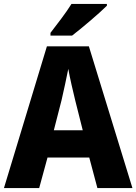

<svg xmlns="http://www.w3.org/2000/svg" viewBox="-20 -950 689 970"><path d="M520 -921V-930H341C314 -886 268 -827 235 -784V-770H344C395 -809 483 -884 520 -921ZM472 0H649L429 -716H217L0 0H178L220 -154H431ZM360 -443 398 -292H252L291 -444C301 -489 317 -559 325 -602C332 -561 350 -483 360 -443Z"/></svg>

Font: Noto Sans Thai Looped SemiCondensed ExtraBold
Style: Regular
Weight: 800
Width: 4
Designer: Sasikarn Vongin, Ben Mitchell
Foundry: The Fontpad Ltd
Version: Version 1.001